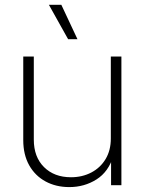

<svg xmlns="http://www.w3.org/2000/svg" viewBox="-20 -762 595 790"><path d="M265.1 7.8Q210.4 7.8 167.5 -15.4Q124.5 -38.6 100.1 -82Q75.7 -125.5 75.7 -185.5V-529.3H119.1V-187.5Q119.1 -116.2 161.1 -74.5Q203.1 -32.7 272 -32.7Q318.4 -32.7 355.7 -52.2Q393.1 -71.8 414.6 -107.7Q436 -143.6 436 -191.9V-529.3H479.5V0H437V-121.1H446.8Q426.8 -55.2 377 -23.7Q327.1 7.8 265.1 7.8ZM260.3 -600.6 181.2 -742.2H232.4L298.8 -600.6Z"/></svg>

Font: Inter 24pt ExtraLight
Style: Regular
Weight: 250
Designer: Rasmus Andersson
Foundry: rsms
Version: Version 4.001;git-66647c0bb